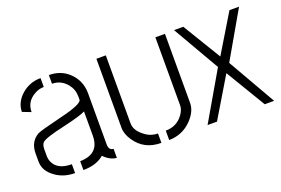

<svg xmlns="http://www.w3.org/2000/svg" viewBox="-76 -742 1425 974"><g transform="rotate(-20 636.5 -254.5)"><path d="M37.1 -119.1Q37.1 -67.4 87.9 -32.2Q130.9 -1 191.4 -1V-48.8Q115.2 -48.8 92.8 -98.6Q85.9 -114.3 85.9 -131.8V-167Q85.9 -192.4 96.7 -203.1Q113.3 -219.7 218.8 -243.2Q312.5 -264.6 340.8 -279.3V-147.5Q339.8 -49.8 236.3 -48.8V-1Q301.8 -1 341.8 -31.2Q345.7 -34.2 348.6 -37.1Q380.9 -3.9 417 -1V-49.8Q391.6 -50.8 391.6 -83V-359.4Q391.6 -427.7 342.8 -473.6Q299.8 -513.7 236.3 -513.7V-466.8Q284.2 -466.8 316.4 -427.7Q339.8 -398.4 339.8 -360.4V-343.8Q340.8 -320.3 218.8 -291Q102.5 -262.7 85.9 -253.9Q38.1 -226.6 37.1 -165ZM43.9 -384.8 89.8 -367.2Q89.8 -422.9 139.6 -451.2Q164.1 -465.8 191.4 -465.8V-513.7Q126 -513.7 79.1 -466.8Q43.9 -429.7 43.9 -384.8Z M491.2 -135.7V-508.8H542V-141.6Q542 -103.5 583 -72.3Q615.2 -45.9 655.3 -45.9V4.9Q563.5 4.9 515.6 -66.4Q491.2 -102.5 491.2 -135.7ZM697.3 4.9V-45.9Q757.8 -45.9 792 -93.8Q809.6 -118.2 809.6 -141.6V-508.8H861.3V-135.7Q861.3 -90.8 820.3 -47.9Q770.5 3.9 697.3 4.9Z M906.2 0 1056.6 -258.8 911.1 -510.7H960.9L1085.9 -304.7L1210 -509.8H1261.7L1117.2 -258.8L1265.6 0H1214.8L1085.9 -214.8L957 0Z"/></g></svg>

Font: Post No Bills Colombo
Style: Regular
Weight: 400
Designer: Kosala Senevirathne, Siva Puranthara, Lasantha Premarathna, Tharique Azeez
Foundry: Mooniak
Version: Version 1.220 ; ttfautohint (v1.6)